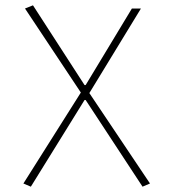

<svg xmlns="http://www.w3.org/2000/svg" viewBox="-20 -510 640 722"><path d="M96 192 68 180 284 -162 74 -478 104 -490 298 -190H302L476 -478H510L316 -160L544 180L516 192L302 -134H298Z"/></svg>

Font: Source Code Pro ExtraLight
Style: Regular
Weight: 200
Monospace: yes
Designer: Paul D. Hunt, Teo Tuominen
Foundry: Adobe Systems Incorporated
Version: Version 2.030;PS 1.000;hotconv 16.6.51;makeotf.lib2.5.65220